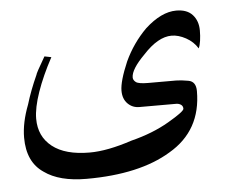

<svg xmlns="http://www.w3.org/2000/svg" viewBox="-40 -480 659 549"><g transform="rotate(-5 289.0 -205.5)"><path d="M546.9 -371.1Q546.9 -355.5 544.9 -341.8Q543 -328.1 539.1 -320.3Q527.3 -339.8 505.9 -351.6Q484.4 -363.3 464.8 -363.3Q425.8 -363.3 382.8 -316.4Q343.8 -277.3 343.8 -253.9Q343.8 -246.1 351.6 -240.2Q359.4 -234.4 386.7 -234.4H421.9Q453.1 -234.4 466.8 -234.4Q480.5 -234.4 502 -230.5Q523.4 -226.6 523.4 -199.2Q523.4 -85.9 429.7 -31.2Q339.8 23.4 187.5 23.4Q109.4 23.4 66.4 -7.8Q19.5 -39.1 19.5 -109.4Q19.5 -152.3 39.1 -203.1Q50.8 -242.2 70.3 -285.2Q70.3 -289.1 97.7 -335.9L117.2 -332Q89.8 -281.2 74.2 -236.3Q58.6 -191.4 58.6 -160.2Q58.6 -109.4 95.7 -80.1Q132.8 -50.8 203.1 -50.8Q253.9 -50.8 324.2 -74.2Q386.7 -89.8 433.6 -117.2Q480.5 -144.5 480.5 -152.3Q480.5 -160.2 474.6 -164.1Q468.8 -168 460.9 -168H355.5Q335.9 -168 322.3 -181.6Q308.6 -195.3 308.6 -218.8Q308.6 -246.1 332 -300.8Q355.5 -351.6 394.5 -390.6Q441.4 -433.6 484.4 -433.6Q515.6 -433.6 531.2 -416Q546.9 -398.4 546.9 -371.1Z"/></g></svg>

Font: 和音 by 宁静之雨，公众号njzyshare
Style: Regular
Weight: 400
Designer: Steve Matteson
Foundry: Ascender Corporation
Version: Version 6.00;June 8, 2018;FontCreator 11.0.0.2388 32-bit